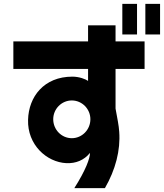

<svg xmlns="http://www.w3.org/2000/svg" viewBox="-20 -880 847 992"><path d="M731 -702H807V-860H731ZM49 -524H435V-462C422 -471 390 -484 354 -484C207 -484 128 -380 125 -261C121 -133 220 -42 323 -37C372 -35 414 -52 445 -90C445 -62 423 -1 364 92H522C577 -3 603 -104 596 -199C594 -232 586 -269 577 -319V-524H727V-666H577V-749H435V-666H49ZM255 -264C255 -317 298 -361 351 -361C404 -361 447 -317 447 -264C447 -210 404 -166 351 -166C298 -166 255 -210 255 -264ZM612 -702H688V-860H612Z"/></svg>

Font: コーポレート・ロゴ ver3 Bold
Style: Regular
Weight: 700
Designer: [KANA_main] LOGOTYPE.JP [Source Han Sans] Ryoko NISHIZUKA 西塚涼子 (kana, bopomofo & ideographs); Paul D. Hunt (Latin, Greek
Version: Version 12.001;FEAKit 1.0